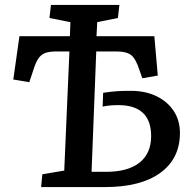

<svg xmlns="http://www.w3.org/2000/svg" viewBox="-20 -760 775 780"><path d="M262 -551H209Q180 -551 163 -544.5Q146 -538 135 -521Q124 -504 114 -471L99 -426L34 -437L59 -613H264L266 -670L181 -687L187 -740H465L459 -687L375 -670L372 -613H607L621 -453L558 -442L547 -474Q532 -521 513 -536Q494 -551 454 -551H371L352 -62H411Q500 -62 547 -99.5Q594 -137 594 -207Q594 -333 460 -333Q426 -333 397 -327L399 -383Q433 -388 455 -389.5Q477 -391 512 -391Q570 -391 615 -369.5Q660 -348 685.5 -309.5Q711 -271 711 -220Q711 -116 631.5 -58Q552 0 406 0H147L152 -52L241 -67Z"/></svg>

Font: Literata 12pt Medium
Style: Italic
Weight: 500
Italic angle: -2°
Designer: Latin by Veronika Burian and Jose Scaglione. Greek by Irene Vlachou. Cyrillic by Vera Evstafieva
Foundry: TypeTogether
Version: Version 3.002